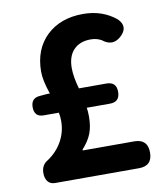

<svg xmlns="http://www.w3.org/2000/svg" viewBox="-83 -804 755 873"><g transform="rotate(-10 295.0 -367.5)"><path d="M101 0Q79 0 67 -15Q56 -30 56 -53Q56 -91 86 -108Q128 -136 152 -178Q177 -222 177 -273Q177 -295 173 -312H103Q60 -312 60 -357Q60 -399 101 -402L136 -405H148Q126 -469 126 -509Q126 -613 191 -675Q255 -735 359 -735Q448 -735 511 -683Q550 -644 511 -606Q469 -565 422 -603Q400 -615 373 -615Q323 -615 294.5 -585.5Q266 -556 266 -501Q266 -462 282 -405H409Q455 -405 455 -359Q455 -312 409 -312H302Q305 -293 305 -271Q305 -226 292.5 -193.5Q280 -161 250 -128V-124H400H488Q550 -124 550 -62Q550 0 488 0H303Z"/></g></svg>

Font: GenSenRounded2 TW B
Style: Regular
Weight: 700
Version: Version 2.000;PS 2;hotconv 16.6.51;makeotf.lib2.5.65220 DEVE